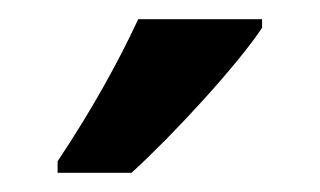

<svg xmlns="http://www.w3.org/2000/svg" viewBox="-20 -786 333 200"><path d="M253 -757V-766H124C103 -721 76 -672 40 -618V-606H117C161 -646 227 -718 253 -757Z"/></svg>

Font: Noto Sans Gujarati ExtraCondensed SemiBold
Style: Regular
Weight: 600
Width: 2
Designer: Jelle Bosma - Monotype Design Team, Universal Thirst
Foundry: Monotype Imaging Inc.
Version: Version 2.106